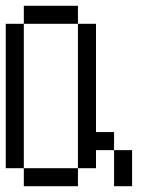

<svg xmlns="http://www.w3.org/2000/svg" viewBox="-20 -645 540 665"><path d="M62.5 -62.5V0H250V-62.5ZM62.5 -62.5Q62.5 -62.5 62.5 -562.5H0Q0 -562.5 0 -62.5ZM250 -62.5H312.5V-125H375Q375 -125 375 0H437.5Q437.5 0 437.5 -125H375V-187.5H312.5Q312.5 -187.5 312.5 -562.5H250Q250 -562.5 250 -62.5ZM62.5 -562.5H250V-625H62.5Z"/></svg>

Font: BFUnifontExMono
Style: Regular
Weight: 500
Version: Version 15.0.06